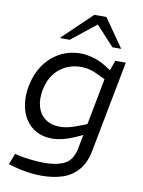

<svg xmlns="http://www.w3.org/2000/svg" viewBox="-100 -801 804 1079"><g transform="rotate(10 301.5 -262.0)"><path d="M211 209Q173 209 130.5 202.5Q88 196 54 186L22 177L46 114L77 121Q108 127 145 131Q182 135 218 135Q290 135 333.5 111.5Q377 88 390 23L473 -412L484 -426L510 -499H570L470 22Q457 90 422 131.5Q387 173 334 191Q281 209 211 209ZM235 -7Q183 -7 144.5 -28Q106 -49 82.5 -86Q59 -123 52 -172.5Q45 -222 56 -278Q70 -347 105.5 -398Q141 -449 194.5 -477.5Q248 -506 312 -506Q342 -506 379 -496.5Q416 -487 451 -466L499 -436L474 -384L428 -406Q402 -419 378 -425.5Q354 -432 330 -432Q279 -432 239 -412Q199 -392 173 -356Q147 -320 137 -270Q126 -215 138 -172Q150 -129 183.5 -104.5Q217 -80 266 -80Q291 -80 316.5 -86Q342 -92 372 -104L418 -122L429 -69L370 -41Q335 -25 300.5 -16Q266 -7 235 -7ZM481 -571 365 -697 349 -733H418L531 -571ZM180 -571 349 -733H418L389 -692L237 -571Z"/></g></svg>

Font: REM Light
Style: Italic
Weight: 300
Italic angle: -11°
Designer: Octavio Pardo
Foundry: Ashler Design
Version: Version 1.005;gftools[0.9.28]